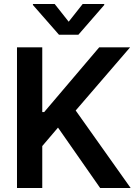

<svg xmlns="http://www.w3.org/2000/svg" viewBox="-20 -945 689 965"><path d="M65.4 -707H192.4V-381.8H202.1L478.5 -707H633.8L360.4 -389.6L636.7 0H483.4L271.5 -303.7L192.4 -210.9V0H65.4ZM325.2 -835.9 395.5 -924.8H503.9V-919.9L374 -770.5H276.4L145.5 -919.9V-924.8H254.9Z"/></svg>

Font: Pretendard SemiBold
Style: Regular
Weight: 600
Designer: Base glyphs from Inter by Rasmus Andersson; Hangeul glyphs from Noto Sans CJK(Source Han Sans) by Jang Soo-young and Kan
Foundry: Kil Hyung-jin
Version: Version 1.309